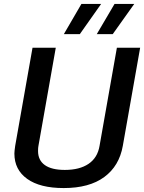

<svg xmlns="http://www.w3.org/2000/svg" viewBox="-20 -942 731 974"><path d="M53 -163Q53 -174 57 -202L145 -700H263L175 -202Q173 -193 173 -176Q173 -129 207.5 -104.5Q242 -80 309 -80Q384 -80 429.5 -111Q475 -142 485 -202L573 -700H691L603 -202Q585 -100 509 -44Q433 12 303 12Q183 12 118 -34.5Q53 -81 53 -163ZM393 -922H493L385 -769H304ZM561 -922H661L552 -769H471Z"/></svg>

Font: KoHo SemiBold
Style: Italic
Weight: 600
Italic angle: -10°
Version: Version 1.000; ttfautohint (v1.6)